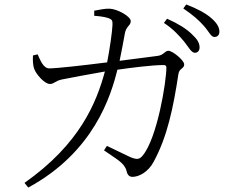

<svg xmlns="http://www.w3.org/2000/svg" viewBox="-20 -795 1040 862"><path d="M517 -522C526 -564 535 -615 540 -642C546 -679 567 -679 567 -700C567 -722 506 -755 472 -756C454 -757 423 -751 403 -747V-724C420 -723 448 -720 466 -714C483 -708 486 -702 485 -683C484 -654 472 -570 461 -515C350 -501 235 -488 201 -488C175 -488 161 -524 149 -551L128 -546C127 -527 127 -503 134 -485C141 -464 179 -418 204 -418C223 -418 226 -431 257 -438C284 -444 384 -462 451 -474C413 -335 340 -150 90 26L107 47C402 -113 478 -365 507 -482C569 -491 664 -503 715 -503C723 -503 727 -499 727 -492C727 -428 686 -176 621 -97C606 -79 596 -78 569 -88C550 -96 499 -122 460 -140L447 -120C503 -80 538 -65 548 -28C552 -9 561 -1 575 -1C604 -1 646 -23 670 -69C731 -181 758 -311 781 -463C785 -489 807 -486 807 -506C807 -524 755 -567 736 -567C720 -567 715 -547 687 -544ZM716 -692C759 -664 786 -633 807 -608C827 -583 839 -558 855 -558C867 -558 876 -567 876 -582C876 -602 866 -619 840 -643C816 -666 780 -689 730 -711ZM803 -757C847 -727 872 -705 895 -679C917 -655 927 -629 942 -629C956 -629 965 -637 965 -653C965 -673 953 -693 927 -715C904 -735 866 -756 816 -775Z"/></svg>

Font: Noto Serif CJK JP Light
Style: Regular
Weight: 300
Designer: Ryoko NISHIZUKA 西塚涼子 (kana & ideographs); Frank Grießhammer (Latin, Greek & Cyrillic); Wenlong ZHANG 张文龙 (bopomofo); San
Foundry: Adobe Systems Incorporated
Version: Version 1.001;PS 1.001;hotconv 16.6.54;makeotf.lib2.5.65590